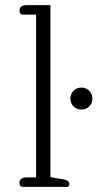

<svg xmlns="http://www.w3.org/2000/svg" viewBox="-20 -730 399 750"><path d="M69 0H241C249 0 251 -5 251 -10C251 -21 245 -26 229 -29L177 -38V-710H84C68 -710 56 -704 56 -689C56 -678 61 -673 69 -673H121V-37H84C68 -37 56 -31 56 -16C56 -6 61 0 69 0ZM298 -302C322 -302 341 -320 341 -345C341 -369 322 -388 298 -388C274 -388 255 -369 255 -345C255 -320 274 -302 298 -302Z"/></svg>

Font: Maitree Light
Style: Regular
Weight: 300
Designer: CadsonDemak Team
Foundry: CadsonDemak
Version: Version 1.000;PS 001.000;hotconv 1.0.88;makeotf.lib2.5.64775